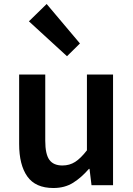

<svg xmlns="http://www.w3.org/2000/svg" viewBox="-20 -929 669 963"><path d="M248 14Q158 14 117 -44Q76 -102 76 -207V-555H207V-223Q207 -156 227.5 -127.5Q248 -99 293 -99Q329 -99 357 -117Q385 -135 416 -175V-555H547V0H439L429 -82H426Q389 -39 347 -12.5Q305 14 248 14ZM316 -647 125 -822 214 -909 381 -711Z"/></svg>

Font: Noto Sans TC SemiBold
Style: Regular
Weight: 600
Designer: Ryoko NISHIZUKA  (kana, bopomofo & ideographs); Paul D. Hunt (Latin, Greek & Cyrillic); Sandoll Communications , Soo-you
Foundry: Adobe
Version: Version 2.004-H2;hotconv 1.0.118;makeotfexe 2.5.65603